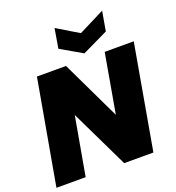

<svg xmlns="http://www.w3.org/2000/svg" viewBox="-166 -1087 1114 1217"><g transform="rotate(-20 391.5 -478.0)"><path d="M587 -705 517 -306 326 -705H130L5 0H202L272 -394L462 0H659L783 -705ZM486 -868 340 -956 318 -824 463 -740 638 -824 661 -956Z"/></g></svg>

Font: SVN-Poppins ExtraBold
Style: Italic
Weight: 800
Italic angle: -10°
Designer: Ninad Kale (Devanagari), Jonny Pinhorn (Latin)
Foundry: Indian Type Foundry
Version: Version 3.002 2017